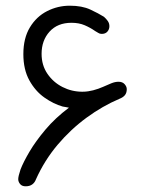

<svg xmlns="http://www.w3.org/2000/svg" viewBox="-20 -651 508 674"><path d="M222 -273Q217 -274 211.5 -275Q206 -276 200 -277Q168 -286 136 -308.5Q104 -331 83 -369Q62 -407 62 -461Q62 -517 85 -555Q108 -593 145.5 -612Q183 -631 225 -631Q268 -631 297 -617.5Q326 -604 345 -592Q353 -585 358.5 -577Q364 -569 364 -559Q364 -548 357 -540Q350 -532 337 -532Q330 -532 325 -535.5Q320 -539 314 -542Q297 -554 277 -562.5Q257 -571 231 -571Q182 -571 154 -540Q126 -509 126 -462Q126 -422 146.5 -392Q167 -362 199.5 -345.5Q232 -329 269 -329Q280 -329 289.5 -330.5Q299 -332 307 -334Q326 -339 341.5 -346Q357 -353 370.5 -358.5Q384 -364 396 -364Q410 -364 417.5 -355.5Q425 -347 425 -338Q425 -325 418.5 -317Q412 -309 399 -304Q340 -279 284 -238Q228 -197 182 -142.5Q136 -88 106 -21Q102 -10 93 -3.5Q84 3 70 3Q57 3 50.5 -5Q44 -13 44 -22Q44 -32 52 -56Q62 -82 83.5 -118.5Q105 -155 139.5 -196Q174 -237 222 -273Z"/></svg>

Font: Beiruti
Style: Regular
Weight: 400
Version: Version 1.00